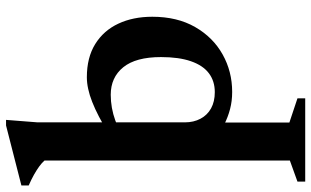

<svg xmlns="http://www.w3.org/2000/svg" viewBox="-226 -544 1004 619"><g transform="rotate(-90 275.5 -235.0)"><path d="M67 -593Q59.5 -601.5 48.2 -609.8Q37 -618 21.5 -626.8Q6 -635.5 -13.5 -644V-667.5L180 -717H198L190 -615V-141Q190 -112 201.8 -90Q213.5 -68 235.2 -56Q257 -44 287.5 -44Q323 -44 348.2 -63Q373.5 -82 387 -120.8Q400.5 -159.5 400.5 -217.5Q400.5 -298.5 367.8 -339Q335 -379.5 279 -379.5Q258 -379.5 237 -375.8Q216 -372 196.8 -365Q177.5 -358 160 -346.5L153.5 -385.5Q182.5 -404 208 -417.2Q233.5 -430.5 255.8 -439.2Q278 -448 297.8 -452.2Q317.5 -456.5 335.5 -456.5Q399 -456.5 442.5 -429.5Q486 -402.5 508.2 -355Q530.5 -307.5 530.5 -245.5Q530.5 -165 497.2 -107.2Q464 -49.5 409 -18.8Q354 12 288 12Q258.5 12 232.8 5.2Q207 -1.5 182.5 -14Q158 -26.5 133 -45H189.5V196.5L267.5 222.5V247.5H-1V222.5L67 198Z"/></g></svg>

Font: Newsreader 16pt 16pt SemiBold
Style: Regular
Weight: 600
Version: Version 1.003